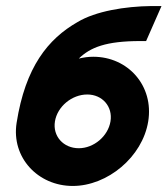

<svg xmlns="http://www.w3.org/2000/svg" viewBox="-20 -605 555 636"><path d="M35 -198C17 -83 106 11 221 11C336 11 452 -85 471 -203C490 -321 404 -417 289 -417C273 -417 258 -415 241 -411C279 -448 331 -469 445 -469H464L515 -585H482C394 -584 297 -568 237 -532C139 -476 64 -383 35 -198ZM162 -203C170 -252 218 -292 269 -292C319 -292 354 -252 346 -203C338 -154 291 -114 241 -114C190 -114 154 -154 162 -203Z"/></svg>

Font: Charger Pro
Style: UltraNarObl
Weight: 900
Designer: Jasper
Foundry: Cannot Into Space Fonts
Version: Version 1.09